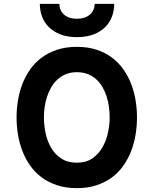

<svg xmlns="http://www.w3.org/2000/svg" viewBox="-20 -952 787 984"><path d="M374 12.2Q317.4 12.2 272.5 -2.7Q227.5 -17.6 193.1 -43.2Q158.7 -68.8 134.3 -103.8Q109.9 -138.7 94.5 -179Q79.1 -219.2 72 -262.9Q64.9 -306.6 64.9 -350.1Q64.9 -393.1 72 -436.8Q79.1 -480.5 94.5 -520.8Q109.9 -561 134.3 -595.9Q158.7 -630.9 193.1 -656.5Q227.5 -682.1 272.5 -697Q317.4 -711.9 374 -711.9Q430.7 -711.9 475.3 -697Q520 -682.1 554.2 -656.5Q588.4 -630.9 612.8 -595.9Q637.2 -561 652.6 -520.8Q668 -480.5 675 -436.8Q682.1 -393.1 682.1 -350.1Q682.1 -306.6 675 -262.9Q668 -219.2 652.6 -179Q637.2 -138.7 612.8 -103.8Q588.4 -68.8 554.2 -43.2Q520 -17.6 475.3 -2.7Q430.7 12.2 374 12.2ZM374 -118.2Q420.9 -118.2 452.9 -140.1Q484.9 -162.1 504.6 -196.3Q524.4 -230.5 533.2 -271.2Q542 -312 542 -350.1Q542 -377 538.3 -404.5Q534.7 -432.1 526.4 -457.8Q518.1 -483.4 504.9 -506.1Q491.7 -528.8 473.1 -545.7Q454.6 -562.5 429.9 -572.3Q405.3 -582 374 -582Q342.3 -582 317.6 -571.8Q293 -561.5 274.2 -544.2Q255.4 -526.9 242.2 -503.9Q229 -481 220.7 -455.1Q212.4 -429.2 208.7 -402.3Q205.1 -375.5 205.1 -350.1Q205.1 -310.1 213.9 -268.8Q222.7 -227.5 242.4 -194.1Q262.2 -160.6 294.4 -139.4Q326.7 -118.2 374 -118.2ZM374 -761.7Q324.7 -761.7 289.1 -775.9Q253.4 -790 230 -813.5Q206.5 -836.9 195.3 -867.7Q184.1 -898.4 184.1 -932.1H284.2Q284.2 -918 289.3 -904.3Q294.4 -890.6 305.2 -879.9Q315.9 -869.1 333 -862.5Q350.1 -856 374 -856Q397.9 -856 415.3 -862.5Q432.6 -869.1 443.6 -879.9Q454.6 -890.6 460 -904.3Q465.3 -918 465.3 -932.1H565.4Q565.4 -898.4 554 -867.4Q542.5 -836.4 519 -813Q495.6 -789.6 459.5 -775.6Q423.3 -761.7 374 -761.7Z"/></svg>

Font: Overpass
Style: Bold
Weight: 700
Designer: Delve Withrington
Foundry: Delve Fonts
Version: Version 1.001